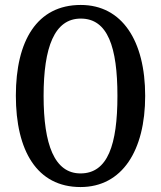

<svg xmlns="http://www.w3.org/2000/svg" viewBox="-20 -745 651 775"><path d="M305 10C473 10 566 -137 566 -358C566 -580 473 -725 306 -725C129 -725 44 -580 44 -359C44 -137 129 10 305 10ZM305 -45C200 -45 156 -161 156 -358C156 -555 200 -670 306 -670C415 -670 454 -555 454 -358C454 -161 415 -45 305 -45Z"/></svg>

Font: Noto Serif Sinhala ExtraCondensed Medium
Style: Regular
Weight: 500
Width: 2
Designer: Jelle Bosma - Monotype Design Team
Foundry: Monotype Imaging Inc.
Version: Version 2.007